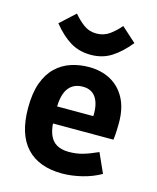

<svg xmlns="http://www.w3.org/2000/svg" viewBox="-110 -798 721 882"><g transform="rotate(15 250.5 -357.0)"><path d="M269.3 6.5Q158.4 6.5 99.7 -56.6Q41 -119.7 41 -244.8Q41 -315.5 58.6 -364Q76.3 -412.5 107.4 -442.1Q138.4 -471.7 178.6 -484.9Q218.8 -498.1 263.6 -498.1Q322.1 -498.1 366.8 -473.8Q411.5 -449.4 436.8 -402.2Q462.1 -355 462.1 -286.1Q462.1 -274 461.3 -250.2Q460.5 -226.3 457.6 -204.8H124L169.1 -237.4Q168.1 -184.8 180.3 -154.1Q192.4 -123.4 216.2 -110.4Q239.9 -97.4 273.4 -97.4Q310 -97.4 340.6 -106.5Q371.3 -115.5 410.3 -133.2L451.9 -40.4Q411.8 -17.4 363 -5.5Q314.2 6.5 269.3 6.5ZM339.7 -226.4V-275.7Q344.3 -336.8 323.8 -370.2Q303.4 -403.6 259.8 -403.6Q209.8 -403.6 186.8 -365.3Q163.9 -326.9 169.1 -251.9L124 -285.4H376.3ZM255.1 -554.2Q200.3 -554.2 158.1 -579.7Q115.9 -605.1 74.8 -655.8L145.8 -721Q166.8 -695.5 193.4 -675.4Q219.9 -655.4 255.1 -655.4Q290.3 -655.4 317.9 -675.5Q345.5 -695.7 366 -721L435.7 -658.1Q394.6 -607.4 352.2 -580.8Q309.9 -554.2 255.1 -554.2Z"/></g></svg>

Font: Anaheim
Style: Regular
Weight: 400
Designer: Vernon Adams
Foundry: Vernon Adams
Version: Version 2.001